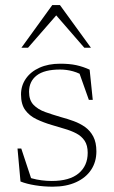

<svg xmlns="http://www.w3.org/2000/svg" viewBox="-20 -710 440 740"><path d="M212 -464.5Q248 -464.5 274.2 -458.8Q300.5 -453 325.5 -441.5L337.5 -325H322.5L281.5 -440.5L317 -409.5Q286 -428.5 261.5 -435.2Q237 -442 211.5 -442Q151 -442 121.5 -419.2Q92 -396.5 92 -356Q92 -324 109.2 -306Q126.5 -288 154.8 -278Q183 -268 215.5 -258.5Q240 -252 264 -243.2Q288 -234.5 307.8 -220.5Q327.5 -206.5 339.5 -183.8Q351.5 -161 351.5 -126.5Q351.5 -86 331.2 -55.5Q311 -25 273.2 -7.8Q235.5 9.5 183 9.5Q148.5 9.5 115.8 4.2Q83 -1 59 -10.5L47.5 -137.5H62L104 -10.5L72 -34.5Q85.5 -27.5 103.2 -22.5Q121 -17.5 140.8 -15Q160.5 -12.5 179.5 -12.5Q248 -12.5 283 -41.8Q318 -71 318 -121Q318 -150 306 -167.8Q294 -185.5 273.8 -196Q253.5 -206.5 229 -213.5Q204.5 -220.5 180.5 -228Q148 -237.5 120.8 -250.5Q93.5 -263.5 77.2 -285.8Q61 -308 61 -346Q61 -380 79.8 -407Q98.5 -434 132.5 -449.2Q166.5 -464.5 212 -464.5ZM62.5 -526 181.5 -690.5H211L330.5 -526H305L186.5 -662.5H207L88 -526Z"/></svg>

Font: Newsreader ExtraLight
Style: Regular
Weight: 250
Designer: Hugues Gentile
Foundry: Production Type
Version: Version 1.003